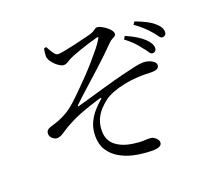

<svg xmlns="http://www.w3.org/2000/svg" viewBox="-135 -933 1269 1157"><g transform="rotate(-20 500.0 -354.5)"><path d="M945 -569Q933 -570 923.5 -584.5Q914 -599 898 -617Q881 -637 860 -656.5Q839 -676 806 -700L818 -717Q856 -703 885.5 -688Q915 -673 933 -657Q953 -640 961.5 -625Q970 -610 970 -595Q970 -582 962.5 -575.5Q955 -569 945 -569ZM856 -499Q845 -499 835.5 -514.5Q826 -530 810 -548Q795 -569 774.5 -590.5Q754 -612 722 -636L734 -655Q772 -638 800 -621Q828 -604 846 -587Q881 -554 881 -525Q881 -513 874 -506Q867 -499 856 -499ZM653 52Q630 52 595.5 48.5Q561 45 532 38Q486 27 447 4Q408 -19 384 -56Q360 -93 360 -146Q360 -194 376.5 -230.5Q393 -267 417.5 -295Q442 -323 466 -343Q474 -349 472.5 -352Q471 -355 461 -352Q407 -336 349.5 -315Q292 -294 254 -273Q223 -257 203 -243.5Q183 -230 169 -222.5Q155 -215 140 -215Q131 -215 121 -221Q111 -227 104 -236.5Q97 -246 97 -257Q97 -270 103 -278Q109 -286 122 -291Q141 -297 164 -304.5Q187 -312 208 -322Q240 -337 266.5 -357Q293 -377 326 -409Q344 -427 371 -453.5Q398 -480 428.5 -512Q459 -544 488 -577.5Q517 -611 540.5 -640Q564 -669 576 -691Q583 -701 580 -703Q577 -705 568 -702Q544 -696 513.5 -686.5Q483 -677 454.5 -667Q426 -657 403 -648Q382 -639 370 -632Q358 -625 349.5 -620Q341 -615 329 -615Q320 -615 306.5 -622.5Q293 -630 279.5 -642.5Q266 -655 256 -670.5Q246 -686 245 -701Q245 -711 246.5 -725Q248 -739 251 -750L265 -754Q274 -738 283 -723Q292 -708 301 -698.5Q310 -689 320 -689Q333 -689 362.5 -694.5Q392 -700 427 -708Q462 -716 494 -724Q526 -732 542 -736Q559 -742 567 -747.5Q575 -753 580.5 -757Q586 -761 595 -761Q604 -761 619 -753.5Q634 -746 648.5 -735Q663 -724 672.5 -712Q682 -700 682 -689Q682 -679 675 -674Q668 -669 656.5 -663.5Q645 -658 632 -644Q600 -612 571 -584Q542 -556 513.5 -530.5Q485 -505 455.5 -478Q426 -451 394 -422.5Q362 -394 326 -359Q323 -356 324 -353.5Q325 -351 329 -352Q366 -362 410.5 -375Q455 -388 498.5 -400.5Q542 -413 580.5 -423.5Q619 -434 644 -440Q698 -453 729.5 -460Q761 -467 783 -467Q801 -467 819 -461Q837 -455 848.5 -445Q860 -435 860 -422Q860 -409 848.5 -401.5Q837 -394 809 -394Q793 -394 773.5 -395Q754 -396 722 -394Q680 -392 637.5 -383.5Q595 -375 559.5 -361.5Q524 -348 502 -331Q478 -313 456.5 -289.5Q435 -266 421.5 -234.5Q408 -203 408 -161Q409 -101 451 -68.5Q493 -36 560 -27Q600 -21 629 -23Q658 -25 676 -22Q689 -19 702.5 -6Q716 7 716 21Q716 36 701 44Q686 52 653 52Z"/></g></svg>

Font: Noto Serif JP ExtraLight
Style: Regular
Weight: 400
Version: Version 2.003-H1;hotconv 1.1.1;makeotfexe 2.6.0